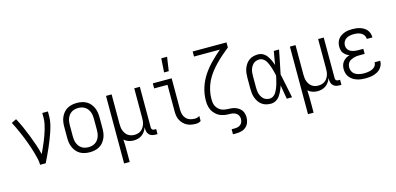

<svg xmlns="http://www.w3.org/2000/svg" viewBox="-81 -1277 4163 2017"><g transform="rotate(-15 2000.0 -268.0)"><path d="M210 0Q210 -33 202.5 -66Q195 -99 186 -131Q177 -163 166.5 -194.5Q156 -226 144.5 -257.5Q133 -289 120.5 -320Q108 -351 94.5 -381.5Q81 -412 67 -442Q53 -472 37 -502L90 -528Q117 -478 140.5 -425.5Q164 -373 184.5 -320Q205 -267 223.5 -213Q242 -159 255 -104Q269 -133 282 -162Q295 -191 307.5 -221Q320 -251 331 -281Q342 -311 351 -342Q360 -373 366.5 -404.5Q373 -436 373 -468V-520H434V-468Q434 -426 424.5 -385.5Q415 -345 402 -305.5Q389 -266 373.5 -227.5Q358 -189 341.5 -150.5Q325 -112 307 -74.5Q289 -37 271 0Z M750 8Q723 8 696.5 2.5Q670 -3 646.5 -16Q623 -29 605.5 -50Q588 -71 577 -95.5Q566 -120 562 -146.5Q558 -173 558 -200V-320Q558 -347 562 -373.5Q566 -400 577 -424.5Q588 -449 605.5 -470Q623 -491 646.5 -504Q670 -517 696.5 -522.5Q723 -528 750 -528Q777 -528 803.5 -522.5Q830 -517 853.5 -504Q877 -491 894.5 -470Q912 -449 923 -424.5Q934 -400 938 -373.5Q942 -347 942 -320V-200Q942 -173 938 -146.5Q934 -120 923 -95.5Q912 -71 894.5 -50Q877 -29 853.5 -16Q830 -3 803.5 2.5Q777 8 750 8ZM750 -47Q769 -47 788 -51.5Q807 -56 823 -66.5Q839 -77 850.5 -92Q862 -107 869 -125Q876 -143 878.5 -162Q881 -181 881 -200V-320Q881 -339 878.5 -358Q876 -377 869 -395Q862 -413 850.5 -428Q839 -443 823 -453.5Q807 -464 788 -468.5Q769 -473 750 -473Q731 -473 712 -468.5Q693 -464 677 -453.5Q661 -443 649.5 -428Q638 -413 631 -395Q624 -377 621.5 -358Q619 -339 619 -320V-200Q619 -181 621.5 -162Q624 -143 631 -125Q638 -107 649.5 -92Q661 -77 677 -66.5Q693 -56 712 -51.5Q731 -47 750 -47Z M1066 215V-520H1127V-200Q1127 -181 1129 -162.5Q1131 -144 1137.5 -126.5Q1144 -109 1154.5 -93.5Q1165 -78 1180 -67.5Q1195 -57 1213 -52Q1231 -47 1250 -47Q1269 -47 1287 -52Q1305 -57 1320 -67.5Q1335 -78 1345.5 -93.5Q1356 -109 1362.5 -126.5Q1369 -144 1371 -162.5Q1373 -181 1373 -200V-520H1434V-77Q1434 -71 1436 -65Q1438 -59 1442 -55Q1446 -51 1452 -49Q1458 -47 1464 -47H1485V8H1464Q1446 8 1428.5 3.5Q1411 -1 1398 -13Q1385 -25 1379 -42Q1373 -59 1373 -77V-97Q1365 -74 1351.5 -54Q1338 -34 1318.5 -19.5Q1299 -5 1275 1.5Q1251 8 1227 8Q1199 8 1172 -1Q1145 -10 1124 -29Q1126 5 1126.5 39Q1127 73 1127 108V215Z M1905 8Q1880 8 1855.5 4Q1831 0 1809 -11Q1787 -22 1769 -40Q1751 -58 1739.5 -80Q1728 -102 1724 -126.5Q1720 -151 1720 -176V-465H1575V-520H1780V-176Q1780 -150 1787.5 -125Q1795 -100 1812.5 -81.5Q1830 -63 1855 -55Q1880 -47 1905 -47Q1919 -47 1933 -51Q1947 -55 1958 -63V-8Q1947 0 1933 4Q1919 8 1905 8ZM1719 -600 1729 -751H1792L1770 -600Z M2250 215V160H2285Q2302 160 2319 155.5Q2336 151 2348.5 140Q2361 129 2367 113Q2373 97 2373 80Q2373 63 2366 47Q2359 31 2346 21Q2333 11 2316.5 6Q2300 1 2283 0.5Q2266 0 2249 -0.5Q2232 -1 2215.5 -4Q2199 -7 2183 -12.5Q2167 -18 2152.5 -26.5Q2138 -35 2125.5 -46.5Q2113 -58 2102.5 -71.5Q2092 -85 2085 -100Q2078 -115 2073.5 -131.5Q2069 -148 2067.5 -165Q2066 -182 2066 -198Q2066 -271 2088 -340.5Q2110 -410 2150 -470Q2190 -530 2241 -581.5Q2292 -633 2347 -680H2066V-735H2434V-680Q2395 -649 2358 -616.5Q2321 -584 2286.5 -548.5Q2252 -513 2222 -473.5Q2192 -434 2170.5 -389.5Q2149 -345 2138 -296.5Q2127 -248 2127 -198Q2127 -179 2130 -160Q2133 -141 2141.5 -124Q2150 -107 2164 -93Q2178 -79 2195 -70.5Q2212 -62 2231 -59Q2250 -56 2269 -55H2270Q2290 -55 2310 -52.5Q2330 -50 2349 -43Q2368 -36 2384.5 -24.5Q2401 -13 2412.5 3.5Q2424 20 2429 40Q2434 60 2434 80Q2434 108 2424 135.5Q2414 163 2392 182Q2370 201 2342 208Q2314 215 2285 215Z M2721 8Q2695 8 2670 2Q2645 -4 2624 -19Q2603 -34 2588.5 -55Q2574 -76 2565 -100Q2556 -124 2553 -149.5Q2550 -175 2550 -200V-320Q2550 -345 2553 -370.5Q2556 -396 2565 -420Q2574 -444 2588.5 -465Q2603 -486 2624 -501Q2645 -516 2670 -522Q2695 -528 2721 -528Q2740 -528 2758 -521.5Q2776 -515 2791 -503Q2806 -491 2817 -475.5Q2828 -460 2837 -443.5Q2846 -427 2853 -409.5Q2860 -392 2866 -374Q2872 -410 2878 -446.5Q2884 -483 2891 -520H2948Q2935 -456 2922.5 -391.5Q2910 -327 2896 -263Q2911 -198 2923.5 -132Q2936 -66 2950 0H2893Q2886 -38 2879.5 -76Q2873 -114 2867 -152Q2861 -134 2854 -116Q2847 -98 2838 -80.5Q2829 -63 2818 -47Q2807 -31 2792 -18.5Q2777 -6 2758.5 1Q2740 8 2721 8ZM2721 -47Q2737 -47 2752.5 -55Q2768 -63 2779 -76Q2790 -89 2797.5 -104Q2805 -119 2811.5 -134.5Q2818 -150 2823 -166Q2828 -182 2832 -198Q2836 -214 2840 -230.5Q2844 -247 2847 -264Q2844 -280 2840 -296Q2836 -312 2832 -327.5Q2828 -343 2822.5 -358.5Q2817 -374 2811 -389.5Q2805 -405 2797 -419.5Q2789 -434 2778 -446Q2767 -458 2752 -465.5Q2737 -473 2721 -473Q2703 -473 2685.5 -467.5Q2668 -462 2655 -450Q2642 -438 2633 -422.5Q2624 -407 2619 -390Q2614 -373 2612.5 -355.5Q2611 -338 2611 -320V-200Q2611 -182 2612.5 -164.5Q2614 -147 2619 -130Q2624 -113 2633 -97.5Q2642 -82 2655 -70Q2668 -58 2685.5 -52.5Q2703 -47 2721 -47Z M3066 215V-520H3127V-200Q3127 -181 3129 -162.5Q3131 -144 3137.5 -126.5Q3144 -109 3154.5 -93.5Q3165 -78 3180 -67.5Q3195 -57 3213 -52Q3231 -47 3250 -47Q3269 -47 3287 -52Q3305 -57 3320 -67.5Q3335 -78 3345.5 -93.5Q3356 -109 3362.5 -126.5Q3369 -144 3371 -162.5Q3373 -181 3373 -200V-520H3434V-77Q3434 -71 3436 -65Q3438 -59 3442 -55Q3446 -51 3452 -49Q3458 -47 3464 -47H3485V8H3464Q3446 8 3428.5 3.5Q3411 -1 3398 -13Q3385 -25 3379 -42Q3373 -59 3373 -77V-97Q3365 -74 3351.5 -54Q3338 -34 3318.5 -19.5Q3299 -5 3275 1.5Q3251 8 3227 8Q3199 8 3172 -1Q3145 -10 3124 -29Q3126 5 3126.5 39Q3127 73 3127 108V215Z M3747 8Q3724 8 3700.5 5Q3677 2 3654.5 -5.5Q3632 -13 3612 -26Q3592 -39 3577.5 -57.5Q3563 -76 3556.5 -99Q3550 -122 3550 -146Q3550 -167 3556 -188Q3562 -209 3575.5 -225.5Q3589 -242 3607.5 -253.5Q3626 -265 3647 -271Q3629 -278 3613.5 -288.5Q3598 -299 3586.5 -314Q3575 -329 3570.5 -347.5Q3566 -366 3566 -384Q3566 -406 3572 -427.5Q3578 -449 3591 -466.5Q3604 -484 3622.5 -496Q3641 -508 3661.5 -515.5Q3682 -523 3703.5 -525.5Q3725 -528 3747 -528Q3768 -528 3789 -525.5Q3810 -523 3830 -516.5Q3850 -510 3868.5 -499Q3887 -488 3900.5 -472Q3914 -456 3921 -435.5Q3928 -415 3928 -394V-389H3867V-392Q3867 -412 3855 -429.5Q3843 -447 3825.5 -456.5Q3808 -466 3787.5 -469.5Q3767 -473 3747 -473Q3726 -473 3705 -469Q3684 -465 3666 -454Q3648 -443 3637.5 -424Q3627 -405 3627 -383Q3627 -369 3631.5 -355.5Q3636 -342 3645.5 -331.5Q3655 -321 3667.5 -314.5Q3680 -308 3694 -304.5Q3708 -301 3722 -299.5Q3736 -298 3750 -298H3805V-243H3750Q3734 -243 3718 -241.5Q3702 -240 3687 -235.5Q3672 -231 3657.5 -224Q3643 -217 3632 -205.5Q3621 -194 3616 -178.5Q3611 -163 3611 -147Q3611 -131 3616 -115.5Q3621 -100 3631 -88Q3641 -76 3655 -68Q3669 -60 3684.5 -55.5Q3700 -51 3715.5 -49Q3731 -47 3747 -47Q3762 -47 3776.5 -48.5Q3791 -50 3805.5 -53Q3820 -56 3833.5 -62Q3847 -68 3858.5 -77.5Q3870 -87 3876.5 -100.5Q3883 -114 3883 -129V-131H3944V-128Q3944 -105 3935.5 -84Q3927 -63 3912 -46.5Q3897 -30 3877 -19.5Q3857 -9 3835.5 -2.5Q3814 4 3791.5 6Q3769 8 3747 8Z"/></g></svg>

Font: Iosevka Fixed Light
Style: Regular
Weight: 300
Monospace: yes
Designer: Belleve Invis
Foundry: Belleve Invis
Version: Version 32.3.0